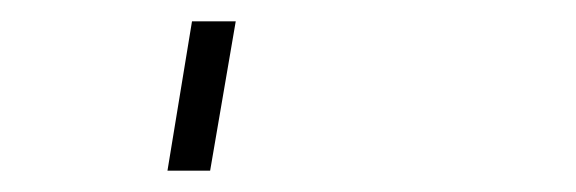

<svg xmlns="http://www.w3.org/2000/svg" viewBox="-20 60 540 180"><path d="M137 220 160 80H201L177 220Z"/></svg>

Font: Iosevka SS04 XLt Obl
Style: Regular
Weight: 200
Italic angle: -9°
Monospace: yes
Designer: Belleve Invis
Foundry: Belleve Invis
Version: Version 19.0.0; ttfautohint (v1.8.4)